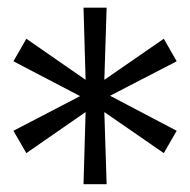

<svg xmlns="http://www.w3.org/2000/svg" viewBox="-20 -762 490 495"><path d="M435.5 -604 263.7 -515.1 435.5 -424.8 402.3 -367.2 249 -473.1 254.9 -287.1H195.3L200.7 -473.1L47.9 -367.2L14.6 -424.8L186.5 -514.2L14.6 -604L47.9 -662.1L200.7 -556.2L195.3 -742.2H254.9L249 -556.2L402.3 -662.1Z"/></svg>

Font: Stardos Stencil
Style: Regular
Weight: 400
Version: Version 1.000